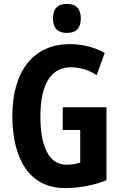

<svg xmlns="http://www.w3.org/2000/svg" viewBox="-20 -949 614 979"><path d="M321 -929C273 -929 250 -904 250 -854C250 -806 275 -781 321 -781C368 -781 392 -806 392 -854C392 -903 370 -929 321 -929ZM300 -402V-286H389V-120C368 -113 344 -109 319 -109C228 -109 186 -205 186 -355C186 -517 239 -606 341 -606C388 -606 432 -592 473 -566L514 -679C466 -706 405 -724 336 -724C147 -724 43 -582 43 -359C43 -133 134 10 310 10C384 10 455 -3 523 -30V-402Z"/></svg>

Font: Noto Sans Georgian ExtraCondensed Bold
Style: Regular
Weight: 700
Width: 2
Designer: Monotype Design Team, Akaki Razmadze
Foundry: Google LLC
Version: Version 2.005